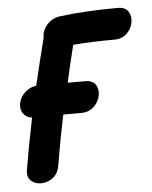

<svg xmlns="http://www.w3.org/2000/svg" viewBox="-44 -573 485 613"><g transform="rotate(-5 198.0 -266.5)"><path d="M22 -45Q18 -22 31.5 -10Q45 2 65 1.5Q85 1 102 -12Q119 -25 123 -51Q137 -135 153 -211H210Q235 -211 251 -226Q267 -241 271 -261Q275 -281 265.5 -296Q256 -311 232 -311H176Q187 -362 204 -430Q263 -435 335 -435Q361 -435 376.5 -450Q392 -465 395.5 -485Q399 -505 389.5 -520Q380 -535 356 -535Q252 -535 167 -524Q146 -521 130 -504.5Q114 -488 112 -467V-461Q93 -387 75 -310Q55 -308 39 -293.5Q23 -279 19 -259Q15 -240 25 -226Q35 -212 53 -210Q35 -124 22 -45Z"/></g></svg>

Font: Balsamiq Sans
Style: Italic
Weight: 400
Italic angle: -12°
Designer: Michael Angeles
Foundry: Balsamiq SRL
Version: Version 1.020; ttfautohint (v1.8.4.7-5d5b);gftools[0.9.26]